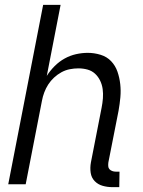

<svg xmlns="http://www.w3.org/2000/svg" viewBox="-20 -760 590 792"><path d="M472 12H444Q423 12 403.5 6.5Q384 1 370.5 -13Q357 -27 354 -47.5Q351 -68 355 -90L399 -315Q403 -335 404.5 -354.5Q406 -374 403.5 -392.5Q401 -411 393 -427.5Q385 -444 372 -456Q359 -468 341 -473Q323 -478 303 -478Q286 -478 268 -474.5Q250 -471 233.5 -462Q217 -453 203 -440Q189 -427 179 -411.5Q169 -396 162.5 -378.5Q156 -361 153 -344L86 0H14L158 -740H230L173 -447Q187 -469 205.5 -487.5Q224 -506 246.5 -518.5Q269 -531 293.5 -536.5Q318 -542 342 -542Q369 -542 395 -534Q421 -526 438.5 -507.5Q456 -489 464.5 -464.5Q473 -440 476 -413Q479 -386 476.5 -358.5Q474 -331 469 -303L427 -90Q426 -82 426.5 -74.5Q427 -67 431.5 -62Q436 -57 443 -54.5Q450 -52 457 -52H473Z"/></svg>

Font: Lode Term
Style: Italic
Weight: 400
Italic angle: -11°
Monospace: yes
Designer: Belleve Invis
Foundry: Belleve Invis
Version: Version 29.2.0